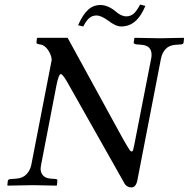

<svg xmlns="http://www.w3.org/2000/svg" viewBox="-20 -813 828 843"><path d="M534.7 -741.2Q552.2 -741.2 565.7 -752Q579.1 -762.7 595.2 -793L618.2 -787.1Q581.5 -696.8 512.7 -696.8Q487.8 -696.8 454.1 -723.1Q423.3 -745.1 404.3 -745.1Q385.3 -745.1 371.8 -733.6Q358.4 -722.2 345.7 -696.8L322.8 -702.1Q342.8 -747.6 366 -769.3Q389.2 -791 420.9 -791Q453.6 -791 487.3 -763.2Q511.7 -741.2 534.7 -741.2ZM687 -557.1 583 -21Q576.7 9.8 557.1 9.8Q533.7 9.8 522.9 -14.2L273.9 -455.1Q254.4 -487.8 247.1 -487.8Q237.8 -487.8 228 -439L160.2 -87.9Q158.2 -77.1 158.2 -72.8Q158.2 -54.7 168.9 -42.7Q179.7 -30.8 201.2 -28.8L226.1 -26.9Q232.4 -26.4 231.9 -19L230 0L228 2Q138.2 0 124 0Q104 0 14.2 2L12.2 0L14.2 -18.1Q15.1 -26.4 27.8 -26.9L53.2 -28.8Q80.6 -31.2 96.4 -48.1Q112.3 -64.9 117.2 -87.9L207 -549.8Q206.1 -571.3 190.7 -593.8Q175.3 -616.2 153.8 -618.2Q147.5 -619.1 143.6 -620.8Q139.6 -622.6 140.1 -626L142.1 -645L145 -647H276.9L520 -203.1Q546.4 -156.7 552.2 -150.9Q555.2 -147.9 558.1 -147.9Q562 -147.9 564.5 -154.3Q566.4 -160.6 569.8 -178.2L644 -557.1Q645.5 -564.5 645.5 -572.3Q645.5 -612.3 603 -616.2L579.1 -618.2Q574.7 -618.7 570.6 -620.8Q566.4 -623 566.9 -626L569.8 -645L571.8 -647Q661.6 -645 682.1 -645Q696.3 -645 786.1 -647L788.1 -645L786.1 -626Q785.6 -622.6 782.5 -620.4Q779.3 -618.2 776.9 -618.2L750 -616.2Q723.1 -614.3 707.5 -597.9Q691.9 -581.5 687 -557.1Z"/></svg>

Font: Linux Libertine G
Style: Italic
Weight: 400
Italic angle: -12°
Designer: Philipp H. Poll
Foundry: Philipp H. Poll
Version: Version 5.1.3